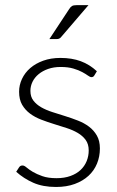

<svg xmlns="http://www.w3.org/2000/svg" viewBox="-20 -736 465 764"><path d="M355.5 -436Q351.5 -429 344 -429Q338.5 -429 330 -435.2Q321.5 -441.5 307.2 -449.2Q293 -457 272 -463.2Q251 -469.5 221 -469.5Q194 -469.5 171.8 -461.8Q149.5 -454 133.8 -441Q118 -428 109.5 -410.8Q101 -393.5 101 -374.5Q101 -351 113 -335.5Q125 -320 144.2 -309Q163.5 -298 188.5 -290Q213.5 -282 239.2 -274Q265 -266 290 -256.2Q315 -246.5 334.2 -232Q353.5 -217.5 365.5 -196.5Q377.5 -175.5 377.5 -145.5Q377.5 -113 366 -85Q354.5 -57 332.2 -36.5Q310 -16 277.5 -4Q245 8 203 8Q150.5 8 112.5 -8.8Q74.5 -25.5 44.5 -52.5L55.5 -69.5Q58 -73.5 61.2 -75.5Q64.5 -77.5 70 -77.5Q76.5 -77.5 85.8 -69.5Q95 -61.5 110.5 -52.2Q126 -43 148.8 -35Q171.5 -27 205 -27Q236.5 -27 260.5 -35.8Q284.5 -44.5 300.5 -59.5Q316.5 -74.5 324.8 -94.8Q333 -115 333 -137.5Q333 -162.5 321 -179Q309 -195.5 289.5 -207Q270 -218.5 245.2 -226.5Q220.5 -234.5 194.5 -242.5Q168.5 -250.5 143.8 -260Q119 -269.5 99.5 -284Q80 -298.5 68 -319.2Q56 -340 56 -371Q56 -397.5 67.5 -422Q79 -446.5 100.2 -465Q121.5 -483.5 152 -494.5Q182.5 -505.5 220.5 -505.5Q266 -505.5 301.2 -492.5Q336.5 -479.5 365.5 -452.5ZM332 -715.5 223.5 -589Q219.5 -584 215.2 -582.2Q211 -580.5 205 -580.5H176.5L255 -699.5Q260.5 -708.5 266.5 -712Q272.5 -715.5 284.5 -715.5Z"/></svg>

Font: LatoLatin Light
Style: Regular
Weight: 300
Designer: Lukasz Dziedzic with Adam Twardoch and Botio Nikoltchev
Foundry: tyPoland Lukasz Dziedzic
Version: Version 2.015; 2015-08-06; http://www.latofonts.com/